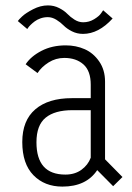

<svg xmlns="http://www.w3.org/2000/svg" viewBox="-20 -680 490 711"><path d="M287.5 -554.5Q265 -554.5 246 -564.2Q227 -574 215.8 -585.5Q204.5 -597 188.8 -606.8Q173 -616.5 157 -616.5Q143 -616.5 130.2 -612Q117.5 -607.5 108.8 -601Q100 -594.5 93.5 -588Q87 -581.5 84 -577L81 -572.5L46 -602Q49 -607 62 -619.2Q75 -631.5 102.5 -645.8Q130 -660 157.5 -660Q180 -660 199 -650.2Q218 -640.5 229.2 -628.8Q240.5 -617 256 -607.2Q271.5 -597.5 288 -597.5Q310 -597.5 328.5 -608.8Q347 -620 354.5 -631L362 -642L397 -611.5Q345 -554.5 287.5 -554.5ZM399 9.5 340 -50Q299.5 11 211 11Q145 11 103.8 -31.2Q62.5 -73.5 62.5 -154Q62.5 -234 110.8 -275.2Q159 -316.5 246 -316.5H316V-366.5Q316 -417.5 289 -441.5Q262 -465.5 218 -465.5Q186.5 -465.5 160 -448.8Q133.5 -432 119 -409.5L75 -442Q94.5 -471.5 133.8 -491.8Q173 -512 223.5 -512Q261.5 -512 293.8 -497.8Q326 -483.5 347.5 -452.2Q369 -421 369 -377.5V-90L433.5 -24.5ZM222 -33.5Q257 -33.5 281.5 -51.2Q306 -69 316 -96V-272H248Q183 -272 149 -244.2Q115 -216.5 115 -153Q115 -33.5 222 -33.5Z"/></svg>

Font: League Mono Condensed UltraLight
Style: Regular
Weight: 200
Width: 1
Designer: Tyler Finck
Foundry: The League of Moveable Type / Tyler Finck
Version: Version 2.210